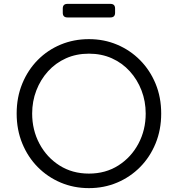

<svg xmlns="http://www.w3.org/2000/svg" viewBox="-20 -959 918 991"><path d="M439 12Q361 12 293.5 -16.5Q226 -45 175 -96.5Q124 -148 95 -218.5Q66 -289 66 -373Q66 -457 95 -527.5Q124 -598 175 -649.5Q226 -701 293.5 -729Q361 -757 439 -757Q517 -757 584.5 -728.5Q652 -700 703 -648.5Q754 -597 783 -527Q812 -457 812 -373Q812 -289 783 -218.5Q754 -148 703 -96.5Q652 -45 584.5 -16.5Q517 12 439 12ZM439 -63Q525 -63 591 -105Q657 -147 694.5 -217.5Q732 -288 732 -373Q732 -436 710.5 -492Q689 -548 650 -591Q611 -634 557.5 -658Q504 -682 439 -682Q374 -682 320.5 -658Q267 -634 228 -591Q189 -548 167.5 -492Q146 -436 146 -373Q146 -288 183.5 -217.5Q221 -147 287 -105Q353 -63 439 -63ZM328 -869Q304 -869 304 -893V-915Q304 -939 328 -939H550Q574 -939 574 -915V-893Q574 -869 550 -869Z"/></svg>

Font: Pitagon Sans Text
Style: Regular
Weight: 400
Designer: Travis Tran
Foundry: Pitagon
Version: Version 1.001; ttfautohint (v1.8.4.7-5d5b);gftools[0.9.26]